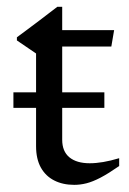

<svg xmlns="http://www.w3.org/2000/svg" viewBox="-20 -522 370 551"><path d="M18.5 -212.5V-257H279.5V-212.5ZM158.5 -121Q158.5 -87.5 179.2 -70.5Q200 -53.5 237.5 -53.5Q255.5 -53.5 276.2 -57Q297 -60.5 322 -68V-45.5Q291 -24 268.5 -12.2Q246 -0.5 228.2 4Q210.5 8.5 193 8.5Q160.5 8.5 135.8 -4Q111 -16.5 97.2 -41.2Q83.5 -66 83.5 -102.5V-368.5L28.5 -406V-415Q39 -422.5 49.5 -430.5Q60 -438.5 71.5 -447Q83 -455.5 94.8 -464.5Q106.5 -473.5 119 -483Q131.5 -492.5 144.5 -502.5H158.5V-420ZM130 -388.5V-435.5H307.5L299.5 -388.5Z"/></svg>

Font: Newsreader 24pt
Style: Regular
Weight: 400
Designer: Hugues Gentile
Foundry: Production Type
Version: Version 1.003